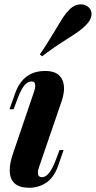

<svg xmlns="http://www.w3.org/2000/svg" viewBox="-20 -862 447 896"><path d="M24.9 0ZM144.5 -461.9Q144.5 -481.9 127.4 -481.9Q108.9 -481.9 93.8 -463.6Q78.6 -445.3 62.5 -403.3L43.5 -352.1H24.4L51.3 -428.2Q88.4 -530.8 190.4 -530.8Q236.8 -530.8 257.8 -508.3Q278.8 -485.8 278.8 -449.7Q278.8 -423.3 268.1 -391.1L163.1 -85Q156.7 -67.4 156.7 -55.7Q156.7 -35.2 176.3 -35.2Q210 -35.2 239.7 -113.8L257.8 -162.1H276.9L251.5 -88.9Q231.4 -32.7 195.6 -9.3Q159.7 14.2 116.2 14.2Q25.4 14.2 25.4 -67.9Q25.4 -101.6 40.5 -145L138.2 -432.1Q144.5 -449.7 144.5 -461.9ZM241.2 -726.6Q262.2 -762.7 274.7 -781.5Q287.1 -800.3 302.7 -815.9Q314 -828.1 328.6 -835Q343.3 -841.8 357.4 -841.8Q378.4 -841.8 394 -827.6Q407.2 -814.5 407.2 -796.9Q407.2 -770 378.4 -742.2Q364.3 -728 346.9 -715.6Q329.6 -703.1 294.9 -681.2Q224.6 -636.7 176.3 -599.1L166 -608.4Q193.4 -647 241.2 -726.6Z"/></svg>

Font: TypoPRO Playfair Display
Style: Bold Italic
Weight: 700
Italic angle: -14.9847°
Designer: Claus Eggers Sørensen
Foundry: Claus Eggers Sørensen
Version: Version 1.004;PS 001.004;hotconv 1.0.70;makeotf.lib2.5.58329